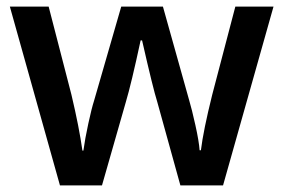

<svg xmlns="http://www.w3.org/2000/svg" viewBox="-20 -560 857 580"><path d="M524.9 0 455.1 -252Q442.4 -292 409.2 -438H404.8Q376.5 -306.2 359.9 -251L288.1 0H161.1L9.8 -540H127L195.8 -273.9Q219.2 -175.3 229 -105H231.9Q236.8 -140.6 246.8 -186.8Q256.8 -232.9 264.2 -255.9L346.2 -540H472.2L551.8 -255.9Q559.1 -231.9 570.1 -182.6Q581.1 -133.3 583 -106H586.9Q594.2 -166 621.1 -273.9L690.9 -540H806.2L653.8 0Z"/></svg>

Font: f2_25842          
Style: Regular
Weight: 600
Foundry: Ascender Corporation
Version: Version 1.10